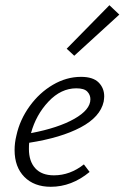

<svg xmlns="http://www.w3.org/2000/svg" viewBox="-20 -713 478 737"><path d="M265 -499 236 -526 400 -693 438 -657ZM380 -343Q380 -337 378 -323Q365 -264 289.5 -224Q214 -184 92 -165Q91 -157 91 -141Q91 -94 115.5 -67Q140 -40 187 -40Q249 -40 302 -82L324 -53Q255 4 175 4Q111 4 73.5 -34Q36 -72 36 -137Q36 -165 43 -193Q56 -253 93.5 -305Q131 -357 183 -387.5Q235 -418 291 -418Q337 -418 358.5 -396.5Q380 -375 380 -343ZM273 -374Q214 -374 166 -323Q118 -272 99 -202Q204 -222 265.5 -257Q327 -292 327 -332Q327 -349 315 -361.5Q303 -374 273 -374Z"/></svg>

Font: Ysabeau Infant Semilight
Style: Italic
Weight: 300
Italic angle: -12°
Designer: Christian Thalmann (Catharsis Fonts)
Version: Version 0.003